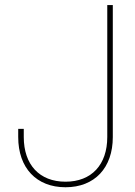

<svg xmlns="http://www.w3.org/2000/svg" viewBox="-20 -748 545 777"><path d="M245.1 9.8C362.8 9.8 436.5 -68.4 436.5 -193.4V-727.5H414.1V-193.4C414.1 -81.5 350.6 -12.7 245.1 -12.7C139.6 -12.7 76.2 -81.5 76.2 -193.4V-226.6H53.7V-193.4C53.7 -68.4 127.4 9.8 245.1 9.8Z"/></svg>

Font: Raveo Display Display Thin
Style: Regular
Weight: 100
Designer: Jakub Foglar, Rasmus Andersson (Inter)
Foundry: Jakubfoglar.com
Version: Version 1.100;Glyphs 3.2.3 (3260)